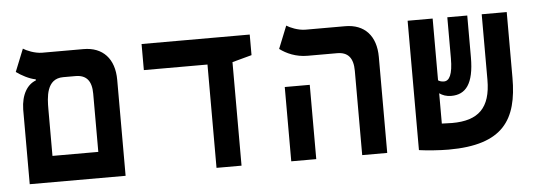

<svg xmlns="http://www.w3.org/2000/svg" viewBox="-44 -735 2433 866"><g transform="rotate(-5 1172.0 -301.5)"><path d="M59.6 0H493.7V-434.6C493.7 -530.3 441.4 -585.9 354.5 -585.9H167.5C133.8 -585.9 96.7 -602.1 82 -611.8L41 -509.8C62.5 -493.7 99.6 -473.6 127.9 -468.8V-463.9C88.9 -449.7 61 -406.2 59.6 -338.4ZM252 -467.8H307.6C356.4 -467.8 380.4 -440.4 380.4 -381.8V-118.2H172.9V-329.1C172.9 -382.3 174.8 -467.8 252 -467.8Z M905.3 0H1018.6V-468.8L1106.9 -492.7V-585.9H617.2V-467.8H905.3Z M1564.9 0H1678.2V-434.6C1678.2 -530.3 1626.5 -585.9 1539.1 -585.9H1359.9C1325.7 -585.9 1289.1 -602.1 1274.4 -611.8L1233.4 -509.8C1263.2 -487.3 1306.2 -467.8 1358.4 -467.8H1492.2C1541 -467.8 1564.9 -440.4 1564.9 -381.8ZM1243.7 0H1356.9V-336.4H1243.7Z M1955.6 9.3C2202.6 9.3 2270.5 -98.6 2270.5 -289.1V-585.9H2157.2V-289.6C2157.2 -161.1 2100.1 -108.9 1981.9 -108.9C1970.7 -108.9 1953.6 -109.4 1935.1 -110.4V-247.6C1948.7 -237.8 1966.3 -231 1988.8 -231C2053.7 -231 2091.8 -275.9 2091.8 -397V-585.9H2001.5V-400.9C2001.5 -325.7 1985.4 -298.8 1961.4 -298.8C1950.7 -298.8 1942.4 -301.3 1935.1 -306.2V-585.9H1821.8V-0.5H1822.8V0C1856.9 4.9 1915.5 9.3 1955.6 9.3Z"/></g></svg>

Font: Cascadia Mono SemiBold
Style: Regular
Weight: 600
Monospace: yes
Designer: Aaron Bell
Foundry: Saja Typeworks
Version: Version 2404.023